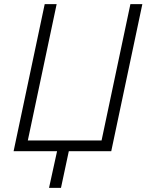

<svg xmlns="http://www.w3.org/2000/svg" viewBox="-20 -734 711 932"><path d="M218 178 257 0H46L197 -714H255L115 -52H473L613 -714H671L520 0H314L276 178Z"/></svg>

Font: Noto Sans UI Light
Style: Italic
Weight: 300
Italic angle: -12°
Designer: Monotype Design Team
Foundry: Monotype Imaging Inc.
Version: Version 1.901